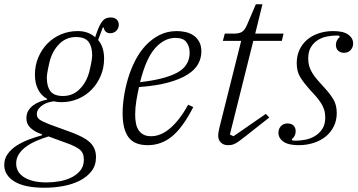

<svg xmlns="http://www.w3.org/2000/svg" viewBox="-76 -670 1684 902"><path d="M134 212Q39 212 -8.5 182.5Q-56 153 -56 105Q-56 76 -40 53.5Q-24 31 1.5 14.5Q27 -2 58.5 -14Q90 -26 120 -34L122 -39L116 -41Q87 -51 67.5 -69Q48 -87 48 -114Q48 -135 57 -150Q66 -165 80.5 -175.5Q95 -186 112 -192.5Q129 -199 145 -202L146 -205Q117 -221 102.5 -250.5Q88 -280 88 -319Q88 -363 104 -400.5Q120 -438 147 -465.5Q174 -493 210.5 -508.5Q247 -524 289 -524Q339 -524 371 -495L380 -521Q391 -552 404.5 -570Q418 -588 444 -588Q462 -588 472 -578.5Q482 -569 482 -554Q482 -537 470.5 -525.5Q459 -514 442 -514Q416 -514 411 -541H407L385 -482Q413 -450 413 -394Q413 -351 397 -313.5Q381 -276 354 -248.5Q327 -221 290.5 -205.5Q254 -190 213 -190Q193 -190 177 -194Q166 -193 152 -189Q138 -185 126 -177.5Q114 -170 105.5 -159Q97 -148 97 -133Q97 -117 111 -107.5Q125 -98 156 -86L263 -47Q289 -37 309.5 -26.5Q330 -16 344.5 -3Q359 10 367 27.5Q375 45 375 68Q375 107 354 134Q333 161 299 178.5Q265 196 221.5 204Q178 212 134 212ZM220 -219Q266 -219 298.5 -251.5Q331 -284 344 -335Q352 -369 354.5 -385.5Q357 -402 357 -410Q357 -451 340 -473.5Q323 -496 281 -496Q235 -496 202.5 -463.5Q170 -431 157 -380Q149 -346 146.5 -329.5Q144 -313 144 -305Q144 -264 161 -241.5Q178 -219 220 -219ZM143 187Q170 187 201 182Q232 177 258 164.5Q284 152 301 131.5Q318 111 318 80Q318 47 297 31.5Q276 16 242 4L152 -29Q122 -20 94.5 -8Q67 4 46 19.5Q25 35 12.5 54.5Q0 74 0 98Q0 140 38.5 163.5Q77 187 143 187Z M618 12Q555 12 527.5 -25.5Q500 -63 500 -138Q500 -174 506.5 -217Q513 -260 526 -303Q539 -346 559.5 -386Q580 -426 608.5 -456.5Q637 -487 673.5 -505.5Q710 -524 755 -524Q775 -524 795.5 -519.5Q816 -515 832.5 -504Q849 -493 859.5 -474.5Q870 -456 870 -428Q870 -397 855 -369.5Q840 -342 805.5 -320Q771 -298 715 -282.5Q659 -267 577 -261Q570 -230 564.5 -196.5Q559 -163 559 -132Q559 -110 562.5 -91.5Q566 -73 574.5 -59.5Q583 -46 597.5 -38Q612 -30 634 -30Q680 -30 724.5 -68.5Q769 -107 808 -178L832 -167Q783 -71 732.5 -29.5Q682 12 618 12ZM582 -284Q697 -297 756 -328.5Q815 -360 815 -423Q815 -450 800.5 -471Q786 -492 748 -492Q696 -492 653 -444Q610 -396 582 -284Z M995 12Q974 12 961.5 -0.5Q949 -13 949 -33Q949 -41 951 -51.5Q953 -62 955 -71L1057 -478H971L980 -512H1021Q1048 -512 1061 -520.5Q1074 -529 1084 -552L1126 -650H1157L1123 -512H1256L1248 -478H1114L1004 -38L1021 -30L1173 -135L1189 -118L1080 -32Q1062 -18 1050 -9Q1038 0 1029 4.5Q1020 9 1012 10.5Q1004 12 995 12Z M1327 12Q1279 12 1255.5 -4.5Q1232 -21 1232 -47Q1232 -64 1243.5 -77Q1255 -90 1275 -90Q1292 -90 1302.5 -80.5Q1313 -71 1313 -53Q1313 -31 1295 -16L1296 -11Q1300 -9 1312 -9Q1333 -9 1357.5 -13.5Q1382 -18 1403 -30.5Q1424 -43 1438 -64Q1452 -85 1452 -118Q1452 -138 1447 -154Q1442 -170 1432.5 -185Q1423 -200 1409 -216.5Q1395 -233 1376 -253Q1351 -281 1334.5 -307.5Q1318 -334 1318 -374Q1318 -408 1331 -436Q1344 -464 1367 -483.5Q1390 -503 1421.5 -513.5Q1453 -524 1489 -524Q1537 -524 1560 -507.5Q1583 -491 1583 -466Q1583 -448 1571.5 -435Q1560 -422 1540 -422Q1523 -422 1512.5 -432Q1502 -442 1502 -459Q1502 -470 1507 -480Q1512 -490 1520 -496L1518 -502Q1515 -503 1504 -503Q1483 -503 1460 -498.5Q1437 -494 1417.5 -482Q1398 -470 1385 -449Q1372 -428 1372 -395Q1372 -375 1377 -358.5Q1382 -342 1391.5 -326.5Q1401 -311 1415 -295Q1429 -279 1448 -258Q1474 -230 1490 -203.5Q1506 -177 1506 -139Q1506 -104 1492 -76Q1478 -48 1454 -28.5Q1430 -9 1397 1.5Q1364 12 1327 12Z"/></svg>

Font: IBM Plex Serif Light
Style: Italic
Weight: 300
Italic angle: -14°
Designer: Mike Abbink, Paul van der Laan, Pieter van Rosmalen
Foundry: Bold Monday
Version: Version 3.001